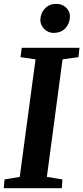

<svg xmlns="http://www.w3.org/2000/svg" viewBox="-24 -996 440 1016"><path d="M-4 0 0 -46.5 80.5 -60 164 -682 84.5 -693.5 91 -743H396.5L391 -693.5L307 -682L224 -60L306.5 -46.5L303 0ZM258.5 -822Q240 -822 224 -831.8Q208 -841.5 198.5 -857.8Q189 -874 189.5 -892.5Q191.5 -928.5 214.5 -952Q237.5 -975.5 273.5 -975.5Q305.5 -975.5 326 -955.8Q346.5 -936 346 -908.5Q345.5 -872 322.5 -847Q299.5 -822 258.5 -822Z"/></svg>

Font: Merriweather Light 18pt
Style: Bold Italic
Weight: 700
Italic angle: -7.8°
Version: Version 2.101